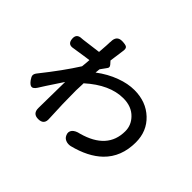

<svg xmlns="http://www.w3.org/2000/svg" viewBox="-143 -868 1126 1126"><g transform="rotate(45 420.5 -305.0)"><path d="M276 31Q230 31 231 -17Q231 -18 231 -19Q231 -39 232 -92Q233 -186 234 -235Q214 -206 170 -138Q152 -110 144 -97Q129 -74 115 -75Q101 -76 84 -99Q72 -116 71 -126Q70 -138 81 -152Q179 -275 239 -370Q240 -379 242 -399Q243 -417 244 -426Q237 -425 221 -423Q159 -414 129 -409Q88 -400 84 -442Q80 -483 122 -484Q126 -485 134 -485Q183 -491 250 -500Q251 -521 254 -556Q255 -572 255 -578Q255 -579 255 -583Q256 -587 256 -590Q255 -642 302 -641Q332 -640 340 -633Q350 -625 345 -599Q340 -567 333 -512L349 -494Q361 -480 352 -469Q350 -466 345 -459Q331 -440 324 -430Q323 -415 321 -400Q379 -444 442 -467Q501 -489 555 -489Q652 -489 715 -429.5Q778 -370 778 -278Q778 -157 702 -83Q638 -21 523 8Q503 12 487 6Q469 0 461 -17Q449 -41 465 -60Q480 -76 510 -82Q688 -131 688 -280Q688 -330 652 -367Q612 -409 543 -409Q431 -409 316 -306Q316 -303 316 -298Q314 -263 314 -245Q314 -134 320 -21Q320 -20 320 -19Q325 31 276 31Z"/></g></svg>

Font: GenSenRounded JP M
Style: Regular
Weight: 500
Version: Version 1.501;PS 1;hotconv 16.6.51;makeotf.lib2.5.65220